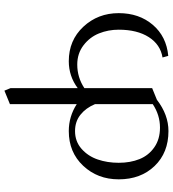

<svg xmlns="http://www.w3.org/2000/svg" viewBox="24 -516 795 884"><g transform="rotate(90 422.0 -74.5)"><path d="M41 -223.1Q41 -316.9 94.7 -379.9Q148.4 -442.9 237.8 -451.2L245.1 -424.8Q185.5 -415 151.4 -361.6Q117.2 -308.1 117.2 -223.1Q117.2 -174.8 134.3 -132.3Q151.4 -89.8 189 -61Q226.6 -32.2 277.8 -32.2Q336.9 -32.2 386.2 -64.9V-377L439.9 -398.9Q508.8 -452.1 584 -452.1Q683.6 -452.1 744.9 -388.2Q806.2 -324.2 806.2 -223.1Q806.2 -126 743.9 -59.6Q681.6 6.8 584 6.8Q517.1 6.8 460 -29.8V277.8L397.9 303.2L386.2 274.9V-34.2Q331.1 6.8 262.2 6.8Q166 6.8 103.5 -60.3Q41 -127.4 41 -223.1ZM460 -113.8Q477.5 -71.8 508.8 -46.9Q540 -22 584 -22Q631.8 -22 665.8 -52Q699.7 -82 714.8 -126.5Q730 -170.9 730 -223.1Q730 -276.9 712.9 -319.1Q695.8 -361.3 658.4 -387.2Q621.1 -413.1 567.9 -413.1Q510.3 -413.1 460 -379.9Z"/></g></svg>

Font: Dihjauti
Style: Regular
Weight: 400
Designer: T. Christopher White
Version: Version 3.0.0